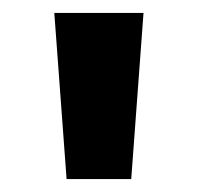

<svg xmlns="http://www.w3.org/2000/svg" viewBox="-20 -819 305 297"><path d="M202 -799 183 -542H83L64 -799Z"/></svg>

Font: Noto Sans Sinhala UI Condensed
Style: Bold
Weight: 700
Width: 3
Designer: Jelle Bosma - Monotype Design Team
Foundry: Monotype Imaging Inc.
Version: Version 2.006; ttfautohint (v1.8.4.7-5d5b)